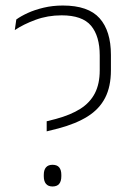

<svg xmlns="http://www.w3.org/2000/svg" viewBox="-20 -668 476 695"><path d="M149 -192.5V-229L182.5 -237.5Q236 -252 271 -274.2Q306 -296.5 323.5 -330.5Q341 -364.5 341 -413.5V-467Q341 -537.5 309.5 -575Q278 -612.5 203 -612.5Q152.5 -612.5 108.5 -596.2Q64.5 -580 33.5 -559L39 -597.5Q55.5 -609.5 80.5 -621Q105.5 -632.5 138 -640.2Q170.5 -648 207.5 -648Q299.5 -648 340.5 -602Q381.5 -556 381.5 -469.5V-414Q381.5 -354.5 360.5 -313.8Q339.5 -273 297.2 -246.5Q255 -220 191 -203ZM170 7Q154.5 7 146.5 -2.5Q138.5 -12 138.5 -30V-35Q138.5 -53 146.5 -62.2Q154.5 -71.5 170 -71.5Q186.5 -71.5 194.2 -62.2Q202 -53 202 -35V-30Q202 -12 194.2 -2.5Q186.5 7 170 7Z"/></svg>

Font: Anek Gujarati ExtraLight
Style: Regular
Weight: 250
Version: Version 1.003